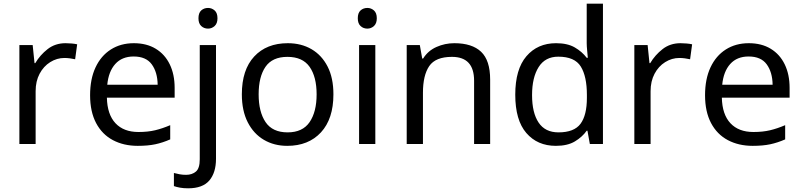

<svg xmlns="http://www.w3.org/2000/svg" viewBox="-20 -780 4348 1040"><path d="M335 -546Q350 -546 367.5 -544.5Q385 -543 398 -540L387 -459Q374 -462 358.5 -464Q343 -466 329 -466Q288 -466 252 -443.5Q216 -421 194.5 -380.5Q173 -340 173 -286V0H85V-536H157L167 -438H171Q197 -482 238 -514Q279 -546 335 -546Z M705 -546Q774 -546 823.5 -516Q873 -486 899.5 -431.5Q926 -377 926 -304V-251H559Q561 -160 605.5 -112.5Q650 -65 730 -65Q781 -65 820.5 -74.5Q860 -84 902 -102V-25Q861 -7 821 1.5Q781 10 726 10Q650 10 591.5 -21Q533 -52 500.5 -113.5Q468 -175 468 -264Q468 -352 497.5 -415Q527 -478 580.5 -512Q634 -546 705 -546ZM704 -474Q641 -474 604.5 -433.5Q568 -393 561 -321H834Q833 -389 802 -431.5Q771 -474 704 -474Z M1055 -681Q1055 -710 1070 -723.5Q1085 -737 1107 -737Q1127 -737 1142.5 -723.5Q1158 -710 1158 -681Q1158 -653 1142.5 -639Q1127 -625 1107 -625Q1085 -625 1070 -639Q1055 -653 1055 -681ZM999 240Q974 240 955 236.5Q936 233 922 228V157Q937 161 953 164Q969 167 988 167Q1020 167 1041 149.5Q1062 132 1062 83V-536H1150V80Q1150 155 1114 197.5Q1078 240 999 240Z M1786 -269Q1786 -136 1718.5 -63Q1651 10 1536 10Q1465 10 1409.5 -22.5Q1354 -55 1322 -117.5Q1290 -180 1290 -269Q1290 -402 1357 -474Q1424 -546 1539 -546Q1612 -546 1667.5 -513.5Q1723 -481 1754.5 -419.5Q1786 -358 1786 -269ZM1381 -269Q1381 -174 1418.5 -118.5Q1456 -63 1538 -63Q1619 -63 1657 -118.5Q1695 -174 1695 -269Q1695 -364 1657 -418Q1619 -472 1537 -472Q1455 -472 1418 -418Q1381 -364 1381 -269Z M1970 -737Q1990 -737 2005.5 -723.5Q2021 -710 2021 -681Q2021 -653 2005.5 -639Q1990 -625 1970 -625Q1948 -625 1933 -639Q1918 -653 1918 -681Q1918 -710 1933 -723.5Q1948 -737 1970 -737ZM2013 -536V0H1925V-536Z M2441 -546Q2537 -546 2586 -499.5Q2635 -453 2635 -349V0H2548V-343Q2548 -472 2428 -472Q2339 -472 2305 -422Q2271 -372 2271 -278V0H2183V-536H2254L2267 -463H2272Q2298 -505 2344 -525.5Q2390 -546 2441 -546Z M2991 10Q2891 10 2831 -59.5Q2771 -129 2771 -267Q2771 -405 2831.5 -475.5Q2892 -546 2992 -546Q3054 -546 3093.5 -523Q3133 -500 3158 -467H3164Q3163 -480 3160.5 -505.5Q3158 -531 3158 -546V-760H3246V0H3175L3162 -72H3158Q3134 -38 3094 -14Q3054 10 2991 10ZM3005 -63Q3090 -63 3124.5 -109.5Q3159 -156 3159 -250V-266Q3159 -366 3126 -419.5Q3093 -473 3004 -473Q2933 -473 2897.5 -416.5Q2862 -360 2862 -265Q2862 -169 2897.5 -116Q2933 -63 3005 -63Z M3666 -546Q3681 -546 3698.5 -544.5Q3716 -543 3729 -540L3718 -459Q3705 -462 3689.5 -464Q3674 -466 3660 -466Q3619 -466 3583 -443.5Q3547 -421 3525.5 -380.5Q3504 -340 3504 -286V0H3416V-536H3488L3498 -438H3502Q3528 -482 3569 -514Q3610 -546 3666 -546Z M4036 -546Q4105 -546 4154.5 -516Q4204 -486 4230.5 -431.5Q4257 -377 4257 -304V-251H3890Q3892 -160 3936.5 -112.5Q3981 -65 4061 -65Q4112 -65 4151.5 -74.5Q4191 -84 4233 -102V-25Q4192 -7 4152 1.5Q4112 10 4057 10Q3981 10 3922.5 -21Q3864 -52 3831.5 -113.5Q3799 -175 3799 -264Q3799 -352 3828.5 -415Q3858 -478 3911.5 -512Q3965 -546 4036 -546ZM4035 -474Q3972 -474 3935.5 -433.5Q3899 -393 3892 -321H4165Q4164 -389 4133 -431.5Q4102 -474 4035 -474Z"/></svg>

Font: Noto Sans Mende Kikakui
Style: Regular
Weight: 400
Designer: Monotype Design Team
Foundry: Monotype Imaging Inc.
Version: Version 2.003; ttfautohint (v1.8.4.7-5d5b)